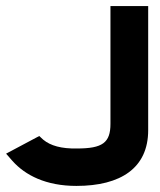

<svg xmlns="http://www.w3.org/2000/svg" viewBox="-36 -600 526 631"><path d="M-16 -95 5 -71C47 -24 115 11 215 11C361 11 451 -48 451 -172V-580H327V-193C327 -131 301 -112 217 -112C166 -111 130 -121 106 -141L93 -153Z"/></svg>

Font: Charger Pro
Style: UltraExt
Weight: 900
Designer: Jasper
Foundry: Cannot Into Space Fonts
Version: Version 1.09